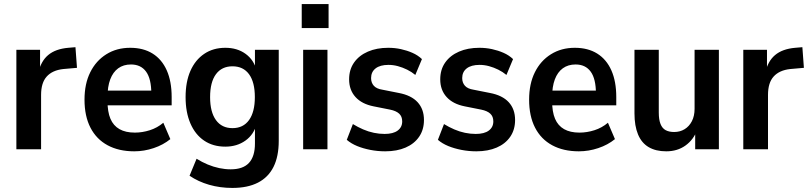

<svg xmlns="http://www.w3.org/2000/svg" viewBox="-20 -734 3980 944"><path d="M60.5 0V-489H177V-374.5H168Q180.5 -432.5 216.5 -463Q252.5 -493.5 315.5 -499L351 -502L358.5 -400.5L290.5 -394.5Q237.5 -388.5 209.8 -357.8Q182 -327 182 -267.5V0Z M640 10Q564 10 509 -19.8Q454 -49.5 424.8 -106.2Q395.5 -163 395.5 -244Q395.5 -322 423.8 -378.8Q452 -435.5 502.8 -467.2Q553.5 -499 620 -499Q685 -499 730.5 -470.5Q776 -442 800 -387.8Q824 -333.5 824 -257V-216H492V-288.5H739L724 -273Q724 -346.5 698.2 -381.8Q672.5 -417 624 -417Q587 -417 561.2 -398.2Q535.5 -379.5 522 -343.8Q508.5 -308 508.5 -255.5V-238.5Q508.5 -184 523 -150Q537.5 -116 567.5 -99Q597.5 -82 643 -82Q680 -82 716.8 -93.8Q753.5 -105.5 783 -130.5L817.5 -50Q782.5 -21.5 735.5 -5.8Q688.5 10 640 10Z M1122.5 190Q1062 190 1008.2 174.5Q954.5 159 912 130L946.5 46.5Q973 63 1001.2 74.8Q1029.5 86.5 1058 92.5Q1086.5 98.5 1114.5 98.5Q1175 98.5 1204.2 66.8Q1233.5 35 1233.5 -28.5V-125.5H1242Q1228.5 -72.5 1186.8 -42.8Q1145 -13 1088 -13Q1027.5 -13 983.8 -42.5Q940 -72 916.2 -127Q892.5 -182 892.5 -256.5Q892.5 -331.5 916.2 -385.5Q940 -439.5 984 -469.2Q1028 -499 1088 -499Q1146.5 -499 1187.5 -469.2Q1228.5 -439.5 1241.5 -387.5H1233.5V-489H1350.5V-42Q1350.5 35 1324.8 86.5Q1299 138 1248.2 164Q1197.5 190 1122.5 190ZM1123 -104Q1176 -104 1204.5 -143.8Q1233 -183.5 1233 -256.5Q1233 -330 1204.5 -369Q1176 -408 1123 -408Q1070.5 -408 1041.8 -369.2Q1013 -330.5 1013 -256.5Q1013 -183 1041.8 -143.5Q1070.5 -104 1123 -104Z M1463.5 -596V-714H1595.5V-596ZM1470.5 0V-489H1590V0Z M1874 10Q1836.5 10 1800.8 3Q1765 -4 1735.8 -16Q1706.5 -28 1685 -46.5L1715 -124Q1739.5 -109 1765.5 -97.8Q1791.5 -86.5 1818.2 -81Q1845 -75.5 1871 -75.5Q1913 -75.5 1935.2 -92Q1957.5 -108.5 1957.5 -137Q1957.5 -161.5 1942.5 -175.2Q1927.5 -189 1898 -195L1817.5 -211Q1759 -222.5 1727.8 -257Q1696.5 -291.5 1696.5 -344Q1696.5 -392 1721 -426.8Q1745.5 -461.5 1788.8 -480.2Q1832 -499 1889 -499Q1921 -499 1951 -492.5Q1981 -486 2007.8 -474.2Q2034.5 -462.5 2054.5 -443.5L2022 -365.5Q2004 -380.5 1981.8 -391.5Q1959.5 -402.5 1936.2 -408.8Q1913 -415 1890 -415Q1849 -415 1826.8 -397.8Q1804.5 -380.5 1804.5 -350Q1804.5 -327.5 1817.8 -312.5Q1831 -297.5 1860 -293L1940.5 -277Q2002 -265.5 2033.2 -231.5Q2064.5 -197.5 2064.5 -144Q2064.5 -96.5 2040.8 -61.8Q2017 -27 1974.2 -8.5Q1931.5 10 1874 10Z M2322 10Q2284.5 10 2248.8 3Q2213 -4 2183.8 -16Q2154.5 -28 2133 -46.5L2163 -124Q2187.5 -109 2213.5 -97.8Q2239.5 -86.5 2266.2 -81Q2293 -75.5 2319 -75.5Q2361 -75.5 2383.2 -92Q2405.5 -108.5 2405.5 -137Q2405.5 -161.5 2390.5 -175.2Q2375.5 -189 2346 -195L2265.5 -211Q2207 -222.5 2175.8 -257Q2144.5 -291.5 2144.5 -344Q2144.5 -392 2169 -426.8Q2193.5 -461.5 2236.8 -480.2Q2280 -499 2337 -499Q2369 -499 2399 -492.5Q2429 -486 2455.8 -474.2Q2482.5 -462.5 2502.5 -443.5L2470 -365.5Q2452 -380.5 2429.8 -391.5Q2407.5 -402.5 2384.2 -408.8Q2361 -415 2338 -415Q2297 -415 2274.8 -397.8Q2252.5 -380.5 2252.5 -350Q2252.5 -327.5 2265.8 -312.5Q2279 -297.5 2308 -293L2388.5 -277Q2450 -265.5 2481.2 -231.5Q2512.5 -197.5 2512.5 -144Q2512.5 -96.5 2488.8 -61.8Q2465 -27 2422.2 -8.5Q2379.5 10 2322 10Z M2826 10Q2750 10 2695 -19.8Q2640 -49.5 2610.8 -106.2Q2581.5 -163 2581.5 -244Q2581.5 -322 2609.8 -378.8Q2638 -435.5 2688.8 -467.2Q2739.5 -499 2806 -499Q2871 -499 2916.5 -470.5Q2962 -442 2986 -387.8Q3010 -333.5 3010 -257V-216H2678V-288.5H2925L2910 -273Q2910 -346.5 2884.2 -381.8Q2858.5 -417 2810 -417Q2773 -417 2747.2 -398.2Q2721.5 -379.5 2708 -343.8Q2694.5 -308 2694.5 -255.5V-238.5Q2694.5 -184 2709 -150Q2723.5 -116 2753.5 -99Q2783.5 -82 2829 -82Q2866 -82 2902.8 -93.8Q2939.5 -105.5 2969 -130.5L3003.5 -50Q2968.5 -21.5 2921.5 -5.8Q2874.5 10 2826 10Z M3255.5 10Q3204.5 10 3169.5 -10.5Q3134.5 -31 3117 -73Q3099.5 -115 3099.5 -176.5V-489H3219V-180.5Q3219 -146 3227.5 -124.5Q3236 -103 3252.8 -94Q3269.5 -85 3294.5 -85Q3323.5 -85 3346 -98.8Q3368.5 -112.5 3381.8 -138.2Q3395 -164 3395 -199V-489H3514.5V0H3398V-96.5H3408.5Q3390 -47 3350.2 -18.5Q3310.5 10 3255.5 10Z M3634.5 0V-489H3751V-374.5H3742Q3754.5 -432.5 3790.5 -463Q3826.5 -493.5 3889.5 -499L3925 -502L3932.5 -400.5L3864.5 -394.5Q3811.5 -388.5 3783.8 -357.8Q3756 -327 3756 -267.5V0Z"/></svg>

Font: Nunito Sans 12pt ExtraLight SemiCondensed
Style: Regular
Weight: 200
Width: 4
Version: Version 3.101;gftools[0.9.27]